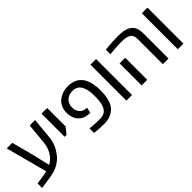

<svg xmlns="http://www.w3.org/2000/svg" viewBox="119 -1498 2382 2382"><g transform="rotate(-45 1310.5 -307.0)"><path d="M30.8 27.3V-52.7L157.2 -71.8Q170.9 -74.2 184.8 -76.9Q198.7 -79.6 212.4 -83.5L67.4 -630.9H164.6L239.7 -349.1L294.4 -114.3Q335 -135.7 366.5 -170.7Q397.9 -205.6 418 -252Q438 -298.3 443.8 -354L470.2 -630.9H564.9L539.1 -357.4Q535.2 -318.4 525.6 -283.2Q516.1 -248 500.7 -216.3Q485.4 -184.6 464.4 -156.7Q424.8 -93.3 357.4 -52.5Q290 -11.7 196.3 2.4Q150.9 9.3 109.4 15.4Q67.9 21.5 30.8 27.3Z M677.2 -224.6V-630.9H776.4V-307.1L710 -224.6Z M1147.5 9.8Q1116.7 9.8 1087.2 8.8Q1057.6 7.8 1032.5 5.6Q1007.3 3.4 989.7 1L968.8 -1.5V-80.1Q1014.6 -75.2 1059.6 -72.8Q1104.5 -70.3 1149.4 -70.3Q1182.6 -70.3 1208.3 -81.3Q1233.9 -92.3 1250.5 -110.8Q1269 -131.3 1279.8 -163.1Q1290.5 -194.8 1294.4 -228.5Q1296.9 -251.5 1297.9 -271.2Q1298.8 -291 1298.8 -315.4Q1298.8 -356 1295.4 -387.5Q1292 -418.9 1283.2 -449.7Q1273.9 -481.4 1258.1 -505.6Q1242.2 -529.8 1216.8 -543.5Q1202.1 -551.3 1186 -555.2Q1169.9 -559.1 1151.9 -559.1Q1115.7 -559.1 1088.6 -549.3Q1061.5 -539.6 1044.9 -524.9Q1023.9 -505.9 1011.5 -477.5Q999 -449.2 999 -418.5Q999 -385.7 1009.8 -358.6Q1020.5 -331.5 1038.6 -314.5Q1053.7 -301.3 1071.8 -293.7Q1089.8 -286.1 1110.4 -285.6L1128.9 -282.7L1113.3 -209.5L1095.2 -210.9Q1067.9 -211.4 1043.9 -217.5Q1020 -223.6 999.5 -234.9Q980.5 -245.6 964.4 -260.5Q948.2 -275.4 936.5 -293.9Q920.4 -318.4 912.4 -349.6Q904.3 -380.9 904.3 -417.5Q904.3 -470.2 923.1 -512.2Q941.9 -554.2 973.1 -580.1Q1008.8 -610.8 1054.7 -625.7Q1100.6 -640.6 1149.4 -640.6Q1191.4 -640.6 1226.6 -631.1Q1261.7 -621.6 1289.6 -603Q1312 -588.4 1330.8 -566.2Q1349.6 -543.9 1363.3 -515.6Q1381.3 -477.5 1390.9 -427.7Q1400.4 -377.9 1400.4 -315.4Q1400.4 -245.6 1388.9 -191.7Q1377.4 -137.7 1356.4 -100.1Q1338.9 -70.3 1314.7 -49.3Q1290.5 -28.3 1263.2 -16.1Q1239.3 -3.4 1210.2 3.2Q1181.2 9.8 1147.5 9.8Z M1536.1 0V-630.9H1634.8V0Z M2175.8 0V-440.9Q2175.8 -493.7 2152.8 -519.8Q2129.9 -545.9 2083.5 -553.7Q2071.8 -557.1 2054 -558.8Q2036.1 -560.5 2013.7 -560.5Q1980.5 -560.5 1929.4 -557.6Q1878.4 -554.7 1802.7 -547.9V-627.9Q1826.7 -630.4 1849.6 -632.1Q1872.6 -633.8 1894.5 -635.7Q1933.1 -638.2 1964.8 -639.4Q1996.6 -640.6 2022.5 -640.6Q2078.1 -640.6 2114 -635.3Q2149.9 -629.9 2179.7 -616.7Q2209.5 -603.5 2229.5 -584Q2249.5 -564.5 2260.7 -534.2Q2268.6 -513.2 2271.7 -491Q2274.9 -468.8 2274.9 -440.9V0ZM1803.2 0V-386.7H1901.4V0Z M2438 0V-630.9H2536.6V0Z"/></g></svg>

Font: Open Sans Medium
Style: Regular
Weight: 500
Designer: Monotype Design Team
Foundry: Monotype Imaging Inc.
Version: Version 3.000